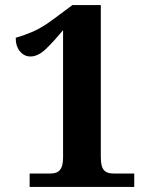

<svg xmlns="http://www.w3.org/2000/svg" viewBox="-20 -738 599 758"><path d="M97 0V-53H179Q196 -53 207 -59Q218 -65 223.5 -79Q229 -93 229 -118V-619Q191 -573 160.5 -544Q130 -515 100 -515Q76 -515 59 -535Q42 -555 42 -589Q72 -597 109.5 -613Q147 -629 196 -666L266 -718H378V-118Q378 -97 382 -82.5Q386 -68 397 -60.5Q408 -53 429 -53H510V0Z"/></svg>

Font: Noto Serif Gujarati
Style: Regular
Weight: 400
Designer: Universal Thirst, Indian Type Foundry and the Monotype Design Team
Foundry: Monotype Imaging Inc.
Version: Version 2.102